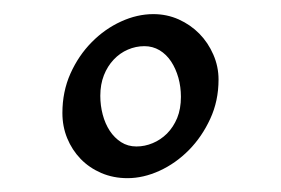

<svg xmlns="http://www.w3.org/2000/svg" viewBox="-20 -623 398 272"><path d="M236.3 -485.8Q236.3 -500 232.7 -512.9Q229 -525.9 222.4 -535.9Q215.8 -545.9 206.1 -551.8Q196.3 -557.6 184.6 -557.6Q172.4 -557.6 161.1 -552.7Q149.9 -547.9 141.1 -538.6Q132.3 -529.3 127.2 -516.4Q122.1 -503.4 122.1 -487.3Q122.1 -473.6 125.5 -460.7Q128.9 -447.8 135.5 -437.7Q142.1 -427.7 151.6 -421.6Q161.1 -415.5 173.3 -415.5Q185.1 -415.5 196.3 -420.2Q207.5 -424.8 216.6 -433.8Q225.6 -442.9 231 -455.8Q236.3 -468.8 236.3 -485.8ZM289.6 -510.3Q289.6 -480 277.8 -454.6Q266.1 -429.2 247.6 -410.4Q229 -391.6 206.1 -381.1Q183.1 -370.6 160.6 -370.6Q140.6 -370.6 123.5 -377.9Q106.4 -385.3 94.2 -397.9Q82 -410.6 75.2 -427.2Q68.4 -443.8 68.4 -462.9Q68.4 -493.2 79.8 -518.8Q91.3 -544.4 109.9 -563.2Q128.4 -582 151.4 -592.5Q174.3 -603 197.3 -603Q216.3 -603 233.2 -595.5Q250 -587.9 262.5 -575.2Q274.9 -562.5 282.2 -545.7Q289.6 -528.8 289.6 -510.3Z"/></svg>

Font: Gentium Plus Eur
Style: Regular
Weight: 400
Designer: J. Victor Gaultney, Annie Olsen, Iska Routamaa, Becca Hirsbrunner
Foundry: SIL International
Version: Version 5.000